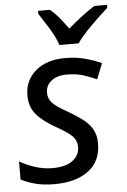

<svg xmlns="http://www.w3.org/2000/svg" viewBox="-55 -806 566 856"><g transform="rotate(-5 228.5 -378.0)"><path d="M155 10Q106 10 69.5 0.5Q33 -9 5 -24V-105Q31 -89 70.5 -75.5Q110 -62 152 -62Q211 -62 242 -85.5Q273 -109 273 -146Q273 -175 254 -194.5Q235 -214 183 -243Q126 -275 97 -309Q68 -343 68 -394Q68 -462 117.5 -504Q167 -546 250 -546Q299 -546 340.5 -534.5Q382 -523 412 -509L384 -439Q358 -451 326 -461.5Q294 -472 250 -472Q207 -472 181.5 -451.5Q156 -431 156 -399Q156 -373 173.5 -353.5Q191 -334 244 -305Q278 -285 305 -265Q332 -245 347.5 -219Q363 -193 363 -155Q363 -74 306.5 -32Q250 10 155 10ZM230 -606Q217 -644 192 -684Q167 -724 148 -753V-766H201Q221 -750 241 -726Q261 -702 280 -675Q311 -702 342 -725.5Q373 -749 400 -766H457V-753Q440 -738 412 -711.5Q384 -685 357.5 -657Q331 -629 316 -606Z"/></g></svg>

Font: Manna Sans
Style: Italic
Weight: 400
Italic angle: -12°
Designer: Monotype Design Team
Foundry: Monotype Imaging Inc.
Version: Version 2.001.1; ttfautohint (v1.8.2)